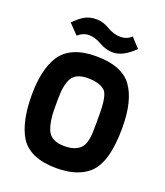

<svg xmlns="http://www.w3.org/2000/svg" viewBox="-140 -848 824 958"><g transform="rotate(20 271.5 -369.5)"><path d="M383 -258V-310Q383 -415 358 -436Q329 -462 267 -462Q205 -462 183.5 -425.5Q162 -389 162 -314V-262Q162 -196 179 -153Q199 -103 272 -103Q331 -103 359 -134Q379 -157 382 -211Q383 -227 383 -258ZM513 -288Q513 -103 443 -40Q384 14 272 14Q130 14 78 -70Q32 -147 32 -288Q32 -420 78 -495Q131 -579 268.5 -579Q406 -579 459.5 -505.5Q513 -432 513 -288ZM406 -734 452 -684Q393 -625 339 -625Q302 -625 266.5 -645.5Q231 -666 199.5 -666Q168 -666 141 -642L91 -694Q124 -727 149 -740Q174 -753 208 -753Q242 -753 277.5 -732Q313 -711 347.5 -711Q382 -711 406 -734Z"/></g></svg>

Font: Viga
Style: Regular
Weight: 400
Designer: Oscar Yáñez
Foundry: Fontstage
Version: Version 1.001